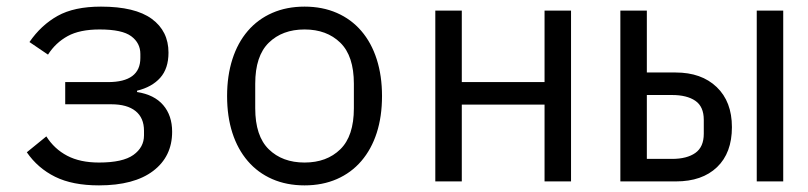

<svg xmlns="http://www.w3.org/2000/svg" viewBox="-20 -548 2440 580"><path d="M61 -88 120 -136Q144 -98 183 -77.5Q222 -57 279 -57Q351 -57 383 -80Q415 -103 415 -139V-153Q415 -192 389.5 -212.5Q364 -233 316 -233H177V-300H306Q404 -300 404 -373V-385Q404 -418 376.5 -438.5Q349 -459 281 -459Q221 -459 184.5 -439Q148 -419 125 -383L69 -421Q104 -472 154 -500Q204 -528 285 -528Q388 -528 438.5 -491Q489 -454 489 -389Q489 -341 464 -313Q439 -285 394 -274V-270Q446 -262 473 -230.5Q500 -199 500 -150Q500 -75 442.5 -31.5Q385 12 279 12Q199 12 146.5 -14Q94 -40 61 -88Z M666 -258Q666 -319 682 -369Q698 -419 728.5 -454.5Q759 -490 802.5 -509Q846 -528 900 -528Q954 -528 997.5 -509Q1041 -490 1071.5 -454.5Q1102 -419 1118 -369Q1134 -319 1134 -258Q1134 -196 1118 -146.5Q1102 -97 1071.5 -61.5Q1041 -26 997.5 -7Q954 12 900 12Q846 12 802.5 -7Q759 -26 728.5 -61.5Q698 -97 682 -146.5Q666 -196 666 -258ZM1049 -221V-295Q1049 -379 1008 -419Q967 -459 900 -459Q833 -459 792 -419Q751 -379 751 -295V-221Q751 -137 792 -97Q833 -57 900 -57Q967 -57 1008 -97Q1049 -137 1049 -221Z M1295 -516H1375V-300H1625V-516H1705V0H1625V-232H1375V0H1295Z M1854 -516H1934V-329H2021Q2099 -329 2145 -285Q2191 -241 2191 -164Q2191 -86 2146 -43Q2101 0 2022 0H1854ZM2010 -68Q2055 -68 2080.5 -86Q2106 -104 2106 -144V-186Q2106 -226 2080.5 -243.5Q2055 -261 2010 -261H1934V-68ZM2266 -516H2346V0H2266Z"/></svg>

Font: IBM Plaex Mono
Style: Regular
Weight: 400
Designer: Mike Abbink, Paul van der Laan, Pieter van Rosmalen
Foundry: Bold Monday
Version: Version 2.003